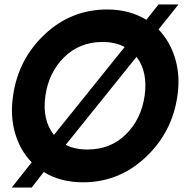

<svg xmlns="http://www.w3.org/2000/svg" viewBox="-20 -802 847 855"><path d="M686 -670.9Q737.8 -616.7 760.5 -539.8Q783.2 -462.9 770 -375Q747.1 -212.9 628.4 -101.6Q509.8 9.8 350.1 9.8Q249 9.8 174.8 -36.1L121.1 33.2H32.2L121.1 -79.1Q69.3 -132.3 47.1 -209.2Q24.9 -286.1 38.1 -375Q61 -538.1 179 -648.9Q296.9 -759.8 458 -759.8Q556.2 -759.8 631.8 -713.9L686 -782.2H774.9ZM182.1 -375Q167 -268.1 220.2 -201.2L535.2 -592.8Q493.2 -614.7 438 -615.2Q335 -615.2 266.1 -547.6Q197.3 -480 182.1 -375ZM370.1 -136.2Q472.2 -136.2 540.5 -203.6Q608.9 -271 624 -375Q639.2 -481.9 587.9 -548.8L272.9 -157.2Q312 -136.2 370.1 -136.2Z"/></svg>

Font: Oakes Grotesk
Style: Bold Italic
Weight: 700
Designer: Samuel Oakes
Foundry: Samuel Oakes
Version: Version 1.0 | wf-rip DC20170320